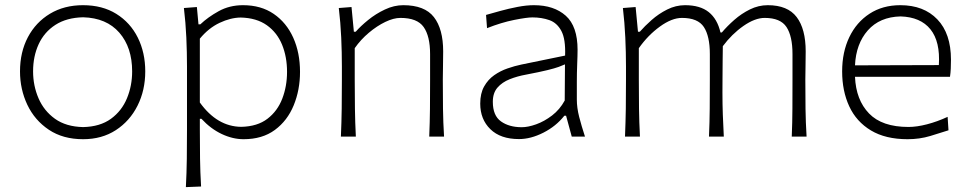

<svg xmlns="http://www.w3.org/2000/svg" viewBox="-20 -540 3832 759"><path d="M308.6 10.3Q229 10.3 173.1 -27.1Q117.2 -64.5 88.1 -125.7Q59.1 -187 59.1 -257.8Q59.1 -334 90.3 -393.1Q121.6 -452.1 177.7 -485.8Q233.9 -519.5 308.1 -519.5Q384.8 -519.5 439.9 -485.1Q495.1 -450.7 524.7 -391.4Q554.2 -332 554.2 -257.8Q554.2 -183.1 523.7 -122.3Q493.2 -61.5 438 -25.6Q382.8 10.3 308.6 10.3ZM308.6 -37.6Q375.5 -39.1 418.5 -70.3Q461.4 -101.6 481.9 -151.4Q502.4 -201.2 502.4 -257.8Q502.4 -352.5 451.7 -410.9Q400.9 -469.2 308.6 -471.7Q243.2 -470.2 199 -441.7Q154.8 -413.1 132.8 -365.2Q110.8 -317.4 110.8 -257.8Q110.8 -201.2 132.3 -151.4Q153.8 -101.6 197.5 -70.3Q241.2 -39.1 308.6 -37.6Z M714.8 199.7Q717.8 142.6 718.5 88.1Q719.2 33.7 719.2 -29.3V-277.3Q719.2 -332.5 716.6 -391.6Q713.9 -450.7 707 -508.3L758.3 -512.2L764.6 -443.8H772Q801.8 -472.2 844.5 -495.8Q887.2 -519.5 940.9 -519.5Q1011.7 -519.5 1062 -485.1Q1112.3 -450.7 1139.2 -391.1Q1166 -331.5 1166 -255.9Q1166 -184.6 1141.1 -123.8Q1116.2 -63 1066.7 -26.4Q1017.1 10.3 942.9 10.3Q899.9 10.3 856.4 -10.3Q813 -30.8 776.4 -70.3H770V-27.8Q770 34.2 770.8 87.2Q771.5 140.1 774.9 197.3ZM933.6 -38.6Q997.6 -40 1037.4 -70.6Q1077.1 -101.1 1095.9 -150.1Q1114.7 -199.2 1114.7 -255.9Q1114.7 -315.4 1095 -363.5Q1075.2 -411.6 1034.7 -440.4Q994.1 -469.2 931.6 -470.7Q891.6 -470.2 848.1 -449.7Q804.7 -429.2 770 -387.2V-134.8Q838.4 -39.6 933.6 -38.6Z M1327.6 0Q1330.1 -57.1 1330.8 -110.1Q1331.5 -163.1 1331.5 -226.1V-277.3Q1331.5 -332.5 1328.9 -391.6Q1326.2 -450.7 1319.3 -508.3L1369.6 -512.2L1378.9 -414.6H1386.2Q1405.3 -436.5 1435.3 -460.9Q1465.3 -485.4 1501.5 -502.4Q1537.6 -519.5 1574.2 -519.5Q1658.7 -519.5 1695.3 -472.4Q1731.9 -425.3 1731.9 -336.9Q1731.9 -304.2 1731.2 -275.9Q1730.5 -247.6 1730.5 -226.1Q1730.5 -163.1 1731.2 -110.1Q1731.9 -57.1 1735.4 0H1676.8Q1679.2 -57.1 1679.7 -109.9Q1680.2 -162.6 1680.2 -224.6V-326.2Q1680.2 -397 1654.8 -433.1Q1629.4 -469.2 1563 -469.2Q1536.1 -469.2 1503.2 -453.4Q1470.2 -437.5 1438.2 -410.6Q1406.2 -383.8 1382.3 -349.6V-224.6Q1382.3 -162.6 1383.1 -109.9Q1383.8 -57.1 1386.7 0Z M2031.7 9.8Q1958.5 9.8 1918.5 -29.3Q1878.4 -68.4 1878.4 -130.4Q1878.4 -170.9 1893.8 -198.2Q1909.2 -225.6 1933.6 -242.7Q1958 -259.8 1986.3 -269.5Q2014.6 -279.3 2040.5 -284.7L2213.9 -320.3Q2216.3 -385.3 2199.2 -417.5Q2182.1 -449.7 2151.9 -460.4Q2121.6 -471.2 2084.5 -471.2Q2062.5 -471.2 2012.5 -461.2Q1962.4 -451.2 1905.3 -428.7L1901.4 -481Q1924.8 -487.8 1957.8 -496.8Q1990.7 -505.9 2025.9 -512.7Q2061 -519.5 2090.8 -519.5Q2169.9 -519.5 2216.6 -477.8Q2263.2 -436 2263.2 -343.3Q2263.2 -320.8 2261.7 -286.1Q2260.3 -251.5 2260.3 -216.8V-146Q2260.3 -114.3 2269.5 -78.1Q2278.8 -42 2292.5 0H2240.2L2217.8 -82.5H2210.9Q2178.2 -41 2128.2 -15.6Q2078.1 9.8 2031.7 9.8ZM2042.5 -37.1Q2067.4 -37.1 2099.6 -48.6Q2131.8 -60.1 2162.4 -83.5Q2192.9 -106.9 2212.4 -142.6L2213.4 -285.6Q2204.1 -281.2 2188.7 -275.6Q2173.3 -270 2143.6 -262.7Q2113.8 -255.4 2060.1 -245.1Q2024.9 -238.8 1994.9 -226.8Q1964.8 -214.8 1946.5 -193.6Q1928.2 -172.4 1928.2 -137.7Q1928.2 -83 1960.4 -60.1Q1992.7 -37.1 2042.5 -37.1Z M3109.9 0Q3112.3 -57.1 3112.5 -109.9Q3112.8 -162.6 3112.8 -224.6V-326.2Q3112.8 -397 3089.1 -433.1Q3065.4 -469.2 3002.9 -469.2Q2964.4 -469.2 2918.7 -437.3Q2873 -405.3 2837.4 -357.4Q2836.9 -333 2836.7 -299.8Q2836.4 -266.6 2836.2 -233.2Q2835.9 -199.7 2835.9 -174.3Q2835.9 -128.4 2837.4 -86.7Q2838.9 -44.9 2841.3 0H2782.7Q2785.2 -57.1 2785.6 -109.9Q2786.1 -162.6 2786.1 -224.6V-326.2Q2786.1 -397 2762.5 -433.1Q2738.8 -469.2 2675.8 -469.2Q2635.7 -469.2 2588.4 -434.8Q2541 -400.4 2505.4 -349.6V-224.6Q2505.4 -162.6 2506.1 -109.9Q2506.8 -57.1 2509.8 0H2450.7Q2453.1 -57.1 2453.9 -110.1Q2454.6 -163.1 2454.6 -226.1V-277.3Q2454.6 -332.5 2451.9 -391.6Q2449.2 -450.7 2442.4 -508.3L2492.7 -512.2L2502 -414.6H2509.3Q2528.3 -436.5 2555.9 -460.9Q2583.5 -485.4 2617.4 -502.4Q2651.4 -519.5 2688 -519.5Q2747.6 -519.5 2781.7 -492.2Q2815.9 -464.8 2828.1 -411.6H2833.5Q2854.5 -436.5 2882.8 -461.4Q2911.1 -486.3 2944.8 -502.9Q2978.5 -519.5 3015.1 -519.5Q3093.8 -519.5 3129.4 -472.4Q3165 -425.3 3165 -336.9Q3165 -304.2 3164.3 -275.9Q3163.6 -247.6 3163.6 -226.1Q3163.6 -163.1 3164.3 -110.1Q3165 -57.1 3168.5 0Z M3567.9 10.3Q3480.5 10.3 3422.9 -24.4Q3365.2 -59.1 3337.2 -119.6Q3309.1 -180.2 3309.1 -257.8Q3309.1 -334 3337.4 -393.1Q3365.7 -452.1 3417.5 -485.8Q3469.2 -519.5 3539.1 -519.5Q3631.8 -519.5 3685.5 -463.4Q3739.3 -407.2 3739.3 -304.2Q3739.3 -284.7 3738.5 -268.3Q3737.8 -252 3735.4 -236.3H3359.9Q3363.8 -145 3415.3 -91.6Q3466.8 -38.1 3571.3 -38.1Q3604 -38.1 3644.5 -48.6Q3685.1 -59.1 3726.1 -78.1L3729.5 -24.9Q3699.7 -15.1 3657.5 -2.4Q3615.2 10.3 3567.9 10.3ZM3691.4 -282.7Q3697.3 -375.5 3658.2 -424.1Q3619.1 -472.7 3540 -475.1Q3457.5 -473.1 3410.6 -419.9Q3363.8 -366.7 3359.9 -281.7Z"/></svg>

Font: Pinar-DS3-FD Light
Style: Regular
Weight: 300
Designer: Amin Abedi
Version: Version 3.000